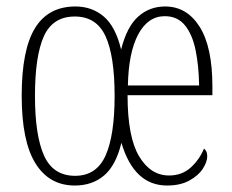

<svg xmlns="http://www.w3.org/2000/svg" viewBox="-20 -563 718 593"><path d="M211 10Q132 10 89.5 -58.5Q47 -127 47 -267Q47 -409 88 -476Q129 -543 213 -543Q264 -543 300.5 -512Q337 -481 354 -410Q372 -481 407 -512Q442 -543 490 -543Q557 -543 596.5 -480.5Q636 -418 636 -296V-269H374Q374 -140 409.5 -80.5Q445 -21 502 -21Q542 -21 569 -45.5Q596 -70 610 -104Q613 -102 616.5 -96.5Q620 -91 620 -80Q620 -63 606.5 -42Q593 -21 565 -5.5Q537 10 496 10Q394 10 355 -122Q338 -52 301.5 -21Q265 10 211 10ZM595 -299Q594 -360 584 -408.5Q574 -457 551 -485Q528 -513 489 -513Q437 -513 407 -457Q377 -401 375 -299ZM212 -20Q278 -20 306 -82.5Q334 -145 334 -267Q334 -390 306 -451Q278 -512 211 -512Q143 -512 115.5 -451Q88 -390 88 -267Q88 -145 116 -82.5Q144 -20 212 -20Z"/></svg>

Font: Noto Serif ExtraCondensed ExtraLight
Style: Regular
Weight: 200
Width: 2
Designer: Monotype Design Team
Foundry: Monotype Imaging Inc.
Version: Version 2.015